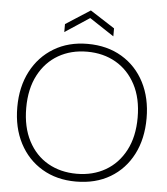

<svg xmlns="http://www.w3.org/2000/svg" viewBox="-59 -941 875 1006"><g transform="rotate(5 378.0 -438.0)"><path d="M377 12Q276 12 199.5 -33.5Q123 -79 80.5 -160.5Q38 -242 38 -350Q38 -457 80.5 -538.5Q123 -620 199.5 -666Q276 -712 377 -712Q480 -712 557 -666Q634 -620 676 -538.5Q718 -457 718 -350Q718 -242 676 -160.5Q634 -79 557.5 -33.5Q481 12 377 12ZM378 -29Q463 -29 529 -67Q595 -105 633 -177Q671 -249 671 -350Q671 -451 633 -523Q595 -595 529 -633Q463 -671 378 -671Q293 -671 227 -633Q161 -595 123 -523Q85 -451 85 -350Q85 -249 123 -176.5Q161 -104 227 -66.5Q293 -29 378 -29ZM249 -763V-805L378 -888L507 -805V-763L378 -848Z"/></g></svg>

Font: DM Sans 36pt ExtraLight
Style: Regular
Weight: 250
Designer: Colophon Foundry, Jonny Pinhorn
Foundry: Colophon Foundry
Version: Version 4.004;gftools[0.9.30]